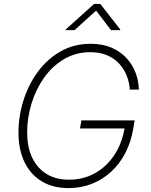

<svg xmlns="http://www.w3.org/2000/svg" viewBox="-20 -964 781 994"><path d="M335 9.8Q253.9 9.8 195.8 -25.4Q137.7 -60.5 106.7 -125Q75.7 -189.5 75.7 -276.9Q75.7 -361.8 101.3 -443.6Q127 -525.4 175.5 -591.8Q224.1 -658.2 293.5 -697.8Q362.8 -737.3 449.7 -737.3Q512.2 -737.3 558.6 -716.8Q605 -696.3 636 -662.1Q667 -627.9 682.6 -585.7Q698.2 -543.5 698.7 -500H651.9Q649.9 -536.1 636.5 -570.8Q623 -605.5 597.9 -633.3Q572.8 -661.1 535.4 -677.5Q498 -693.8 448.2 -693.8Q372.1 -693.8 311.3 -657.7Q250.5 -621.6 208 -561.5Q165.5 -501.5 143.1 -427.7Q120.6 -354 120.6 -278.8Q120.6 -165 178.2 -99.4Q235.8 -33.7 336.9 -33.7Q410.6 -33.7 471.2 -67.1Q531.7 -100.6 572 -161.6Q612.3 -222.7 626 -305.2L640.6 -298.8H394L401.4 -340.8H677.2L669.9 -298.3Q658.2 -228 628.4 -171.1Q598.6 -114.3 554.4 -74Q510.3 -33.7 454.6 -12Q398.9 9.8 335 9.8ZM366.2 -808.1H319.8L320.3 -811.5L467.3 -943.8H499L602.5 -811.5L602.1 -808.1H554.7L477.5 -909.2Z"/></svg>

Font: Inter ExtraLight
Style: Italic
Weight: 250
Italic angle: -9.3988°
Designer: Rasmus Andersson
Foundry: rsms
Version: Version 4.001;git-66647c0bb